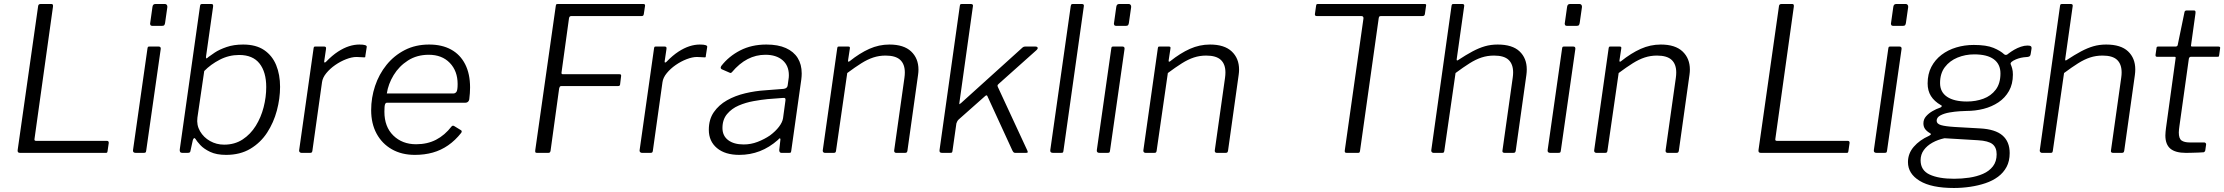

<svg xmlns="http://www.w3.org/2000/svg" viewBox="-20 -762 11086 957"><path d="M170 -731Q171 -742 182 -742H237Q246 -742 244 -728L152 -70Q150 -60 159 -60H512Q523 -60 522 -49L516 -8Q515 -3 513.5 -1.5Q512 0 507 0H80Q66 0 68 -14L170 -731Z M709 -13Q708 -4 705.5 -2Q703 0 694 0H657Q649 0 645.5 -3.5Q642 -7 643 -14L715 -520Q716 -527 718 -528.5Q720 -530 725 -530H771Q777 -530 779.5 -526.5Q782 -523 781 -517ZM803 -649Q802 -641 799 -637Q796 -633 787 -633H739Q732 -633 729.5 -638Q727 -643 729 -650L740 -728Q742 -742 754 -742H803Q808 -742 811.5 -737.5Q815 -733 814 -726Z M889 0Q881 0 878 -4.5Q875 -9 876 -17L977 -732Q978 -738 980 -740Q982 -742 987 -742H1034Q1040 -742 1041.5 -738Q1043 -734 1042 -728L1007 -481Q1006 -471 1009 -471Q1012 -471 1019 -478Q1028 -485 1050.5 -500Q1073 -515 1109 -527.5Q1145 -540 1192 -540Q1256 -540 1296.5 -512.5Q1337 -485 1356.5 -437.5Q1376 -390 1376 -329Q1376 -271 1360 -211Q1344 -151 1311.5 -101Q1279 -51 1228 -20.5Q1177 10 1107 10Q1059 10 1027.5 -5Q996 -20 978.5 -39Q961 -58 954 -70Q951 -75 947 -73Q943 -71 941 -63L930 -13Q929 -5 926 -2.5Q923 0 913 0ZM964 -176Q959 -139 977 -108Q995 -77 1027 -59Q1059 -41 1097 -41Q1150 -41 1189.5 -67Q1229 -93 1255 -135Q1281 -177 1294 -227.5Q1307 -278 1307 -328Q1307 -403 1273.5 -445.5Q1240 -488 1172 -488Q1121 -488 1075.5 -464.5Q1030 -441 998 -408Z M1483 0Q1477 0 1473.5 -4Q1470 -8 1471 -13L1543 -521Q1544 -527 1545.5 -528.5Q1547 -530 1552 -530H1596Q1601 -530 1603.5 -527.5Q1606 -525 1605 -518L1596 -457Q1595 -451 1598 -450.5Q1601 -450 1605 -454Q1636 -486 1664.5 -504.5Q1693 -523 1719.5 -531.5Q1746 -540 1771 -540Q1791 -540 1800 -537Q1809 -534 1808 -528L1801 -483Q1801 -478 1800 -477Q1799 -476 1796 -476Q1788 -476 1778.5 -477Q1769 -478 1757 -478Q1734 -478 1705.5 -467Q1677 -456 1651 -438Q1625 -420 1606.5 -397.5Q1588 -375 1585 -352L1537 -10Q1536 -4 1533.5 -2Q1531 0 1524 0H1483Z M2048 10Q1982 10 1933 -18Q1884 -46 1857 -96Q1830 -146 1830 -213Q1830 -275 1849.5 -333.5Q1869 -392 1906.5 -438.5Q1944 -485 1997.5 -512.5Q2051 -540 2119 -540Q2183 -540 2228.5 -515Q2274 -490 2298.5 -442Q2323 -394 2323 -326Q2323 -312 2322 -297.5Q2321 -283 2319 -267Q2318 -260 2313 -255Q2308 -250 2300 -250H1909Q1902 -250 1899 -241.5Q1896 -233 1896 -205Q1896 -130 1940.5 -86.5Q1985 -43 2054 -43Q2110 -43 2153.5 -65.5Q2197 -88 2231 -132Q2235 -136 2238.5 -135.5Q2242 -135 2245 -133L2276 -114Q2285 -110 2279 -100Q2249 -62 2213.5 -37.5Q2178 -13 2137 -1.5Q2096 10 2048 10ZM2239 -296Q2249 -296 2255 -304Q2261 -312 2261 -343Q2261 -408 2222 -448.5Q2183 -489 2117 -489Q2058 -489 2013.5 -460.5Q1969 -432 1942 -387.5Q1915 -343 1908 -296Z M2750 -731Q2751 -739 2753 -740.5Q2755 -742 2761 -742H3187Q3197 -742 3195 -732L3189 -692Q3188 -687 3186 -684.5Q3184 -682 3178 -682H2828Q2823 -682 2820 -679.5Q2817 -677 2816 -670L2779 -402Q2778 -397 2779.5 -394.5Q2781 -392 2786 -392H3068Q3072 -392 3074 -390.5Q3076 -389 3076 -384L3071 -343Q3071 -338 3068.5 -335.5Q3066 -333 3060 -333H2778Q2773 -333 2771 -330.5Q2769 -328 2767 -321L2724 -9Q2722 -3 2719.5 -1.5Q2717 0 2711 0H2657Q2650 0 2648.5 -3Q2647 -6 2648 -14L2750 -731Z M3180 0Q3174 0 3170.5 -4Q3167 -8 3168 -13L3240 -521Q3241 -527 3242.5 -528.5Q3244 -530 3249 -530H3293Q3298 -530 3300.5 -527.5Q3303 -525 3302 -518L3293 -457Q3292 -451 3295 -450.5Q3298 -450 3302 -454Q3333 -486 3361.5 -504.5Q3390 -523 3416.5 -531.5Q3443 -540 3468 -540Q3488 -540 3497 -537Q3506 -534 3505 -528L3498 -483Q3498 -478 3497 -477Q3496 -476 3493 -476Q3485 -476 3475.5 -477Q3466 -478 3454 -478Q3431 -478 3402.5 -467Q3374 -456 3348 -438Q3322 -420 3303.5 -397.5Q3285 -375 3282 -352L3234 -10Q3233 -4 3230.5 -2Q3228 0 3221 0H3180Z M3858 -65Q3815 -27 3767 -8.5Q3719 10 3665 10Q3594 10 3553.5 -24Q3513 -58 3513 -115Q3513 -167 3538 -203Q3563 -239 3603.5 -262Q3644 -285 3694.5 -297Q3745 -309 3795 -312L3885 -319Q3904 -321 3906 -336L3910 -365Q3911 -370 3911.5 -376Q3912 -382 3912 -387Q3912 -435 3880.5 -462Q3849 -489 3795 -489Q3748 -489 3706.5 -467.5Q3665 -446 3628 -402Q3625 -399 3622.5 -398.5Q3620 -398 3616 -400L3577 -417Q3574 -419 3572.5 -422.5Q3571 -426 3575 -433Q3612 -481 3669 -510.5Q3726 -540 3800 -540Q3858 -540 3897 -522.5Q3936 -505 3956 -473Q3976 -441 3976 -396Q3976 -389 3975.5 -381.5Q3975 -374 3974 -366L3924 -11Q3923 -3 3921 -1.5Q3919 0 3912 0H3875Q3870 0 3867 -3.5Q3864 -7 3864 -14L3870 -67Q3869 -79 3858 -65ZM3895 -261Q3896 -269 3893.5 -272Q3891 -275 3884 -274L3806 -268Q3775 -265 3736 -258Q3697 -251 3662 -236Q3627 -221 3604 -193.5Q3581 -166 3581 -124Q3581 -85 3609.5 -63.5Q3638 -42 3687 -42Q3723 -42 3756.5 -55Q3790 -68 3818 -87Q3846 -108 3863 -130.5Q3880 -153 3883 -173Z M4092 0Q4086 0 4083 -4Q4080 -8 4081 -13L4153 -521Q4154 -527 4155.5 -528.5Q4157 -530 4162 -530H4208Q4213 -530 4215 -528Q4217 -526 4216 -520L4207 -461Q4206 -450 4215 -457Q4265 -497 4313 -518.5Q4361 -540 4413 -540Q4485 -540 4521.5 -505.5Q4558 -471 4558 -415Q4558 -409 4557.5 -402.5Q4557 -396 4556 -389L4503 -11Q4502 -5 4499.5 -2.5Q4497 0 4490 0H4447Q4441 0 4438.5 -4Q4436 -8 4437 -13L4488 -374Q4489 -381 4489.5 -388Q4490 -395 4490 -401Q4490 -442 4467 -463.5Q4444 -485 4394 -485Q4362 -485 4333 -475.5Q4304 -466 4273 -446.5Q4242 -427 4203 -398L4147 -10Q4146 -4 4143.5 -2Q4141 0 4134 0H4092Z M5100 -13Q5103 -7 5102.5 -3.5Q5102 0 5094 0H5041Q5035 0 5032 -3Q5029 -6 5026 -12L4901 -284Q4898 -290 4890 -283L4758 -166Q4754 -162 4751.5 -157.5Q4749 -153 4747 -147L4728 -13Q4727 -4 4725 -2Q4723 0 4713 0H4676Q4668 0 4665 -3.5Q4662 -7 4663 -14L4764 -732Q4765 -739 4767 -740.5Q4769 -742 4774 -742H4820Q4826 -742 4828.5 -738.5Q4831 -735 4829 -728L4762 -250Q4761 -242 4762.5 -242.5Q4764 -243 4771 -249L5071 -520Q5078 -527 5082 -528.5Q5086 -530 5091 -530H5140Q5150 -530 5152 -524.5Q5154 -519 5145 -511L4959 -345Q4955 -342 4953 -339Q4951 -336 4953 -330L5100 -13Z M5281 -13Q5280 -4 5278 -2Q5276 0 5266 0H5229Q5221 0 5217.5 -3.5Q5214 -7 5215 -14L5317 -732Q5319 -739 5320.5 -740.5Q5322 -742 5328 -742H5373Q5385 -742 5382 -729Z M5513 -13Q5512 -4 5509.5 -2Q5507 0 5498 0H5461Q5453 0 5449.5 -3.5Q5446 -7 5447 -14L5519 -520Q5520 -527 5522 -528.5Q5524 -530 5529 -530H5575Q5581 -530 5583.5 -526.5Q5586 -523 5585 -517ZM5607 -649Q5606 -641 5603 -637Q5600 -633 5591 -633H5543Q5536 -633 5533.5 -638Q5531 -643 5533 -650L5544 -728Q5546 -742 5558 -742H5607Q5612 -742 5615.5 -737.5Q5619 -733 5618 -726Z M5690 0Q5684 0 5681 -4Q5678 -8 5679 -13L5751 -521Q5752 -527 5753.5 -528.5Q5755 -530 5760 -530H5806Q5811 -530 5813 -528Q5815 -526 5814 -520L5805 -461Q5804 -450 5813 -457Q5863 -497 5911 -518.5Q5959 -540 6011 -540Q6083 -540 6119.5 -505.5Q6156 -471 6156 -415Q6156 -409 6155.5 -402.5Q6155 -396 6154 -389L6101 -11Q6100 -5 6097.5 -2.5Q6095 0 6088 0H6045Q6039 0 6036.5 -4Q6034 -8 6035 -13L6086 -374Q6087 -381 6087.5 -388Q6088 -395 6088 -401Q6088 -442 6065 -463.5Q6042 -485 5992 -485Q5960 -485 5931 -475.5Q5902 -466 5871 -446.5Q5840 -427 5801 -398L5745 -10Q5744 -4 5741.5 -2Q5739 0 5732 0H5690Z M6540 -734Q6541 -739 6542.5 -740.5Q6544 -742 6549 -742H7081Q7087 -742 7088 -739.5Q7089 -737 7088 -733L7082 -691Q7081 -687 7078.5 -684.5Q7076 -682 7070 -682H6865Q6858 -682 6855.5 -680Q6853 -678 6852 -671L6759 -11Q6758 -4 6756 -2Q6754 0 6748 0H6693Q6686 0 6684 -3Q6682 -6 6683 -13L6776 -670Q6777 -682 6765 -682H6543Q6533 -682 6534 -692Z M7125 0Q7120 0 7116.5 -4Q7113 -8 7114 -13L7215 -733Q7216 -739 7218 -740.5Q7220 -742 7225 -742H7269Q7280 -742 7278 -731L7241 -469Q7239 -457 7247 -462Q7288 -489 7320 -506Q7352 -523 7381.5 -531.5Q7411 -540 7445 -540Q7518 -540 7554 -506Q7590 -472 7590 -416Q7590 -409 7589.5 -402.5Q7589 -396 7588 -388L7535 -11Q7534 -5 7531.5 -2.5Q7529 0 7522 0H7480Q7466 0 7469 -13L7520 -375Q7521 -382 7521.5 -388.5Q7522 -395 7522 -401Q7522 -442 7499.5 -463.5Q7477 -485 7427 -485Q7394 -485 7365 -475.5Q7336 -466 7305 -446.5Q7274 -427 7235 -398L7179 -10Q7178 -4 7176 -2Q7174 0 7167 0Z M7760 -13Q7759 -4 7756.5 -2Q7754 0 7745 0H7708Q7700 0 7696.5 -3.5Q7693 -7 7694 -14L7766 -520Q7767 -527 7769 -528.5Q7771 -530 7776 -530H7822Q7828 -530 7830.5 -526.5Q7833 -523 7832 -517ZM7854 -649Q7853 -641 7850 -637Q7847 -633 7838 -633H7790Q7783 -633 7780.5 -638Q7778 -643 7780 -650L7791 -728Q7793 -742 7805 -742H7854Q7859 -742 7862.5 -737.5Q7866 -733 7865 -726Z M7937 0Q7931 0 7928 -4Q7925 -8 7926 -13L7998 -521Q7999 -527 8000.5 -528.5Q8002 -530 8007 -530H8053Q8058 -530 8060 -528Q8062 -526 8061 -520L8052 -461Q8051 -450 8060 -457Q8110 -497 8158 -518.5Q8206 -540 8258 -540Q8330 -540 8366.5 -505.5Q8403 -471 8403 -415Q8403 -409 8402.5 -402.5Q8402 -396 8401 -389L8348 -11Q8347 -5 8344.5 -2.5Q8342 0 8335 0H8292Q8286 0 8283.5 -4Q8281 -8 8282 -13L8333 -374Q8334 -381 8334.5 -388Q8335 -395 8335 -401Q8335 -442 8312 -463.5Q8289 -485 8239 -485Q8207 -485 8178 -475.5Q8149 -466 8118 -446.5Q8087 -427 8048 -398L7992 -10Q7991 -4 7988.5 -2Q7986 0 7979 0H7937Z M8847 -731Q8848 -742 8859 -742H8914Q8923 -742 8921 -728L8829 -70Q8827 -60 8836 -60H9189Q9200 -60 9199 -49L9193 -8Q9192 -3 9190.5 -1.5Q9189 0 9184 0H8757Q8743 0 8745 -14L8847 -731Z M9386 -13Q9385 -4 9382.5 -2Q9380 0 9371 0H9334Q9326 0 9322.5 -3.5Q9319 -7 9320 -14L9392 -520Q9393 -527 9395 -528.5Q9397 -530 9402 -530H9448Q9454 -530 9456.5 -526.5Q9459 -523 9458 -517ZM9480 -649Q9479 -641 9476 -637Q9473 -633 9464 -633H9416Q9409 -633 9406.5 -638Q9404 -643 9406 -650L9417 -728Q9419 -742 9431 -742H9480Q9485 -742 9488.5 -737.5Q9492 -733 9491 -726Z M9719 175Q9607 175 9548.5 139.5Q9490 104 9490 46Q9490 3 9519 -30.5Q9548 -64 9595 -85Q9602 -89 9604 -92Q9606 -95 9600 -98Q9583 -108 9575 -119.5Q9567 -131 9567 -147Q9567 -167 9580 -182Q9593 -197 9612 -208Q9631 -219 9649 -225Q9656 -227 9658 -231.5Q9660 -236 9654 -238Q9621 -257 9604.5 -283.5Q9588 -310 9588 -346Q9588 -393 9606.5 -428.5Q9625 -464 9657 -488.5Q9689 -513 9730.5 -525.5Q9772 -538 9818 -538Q9881 -538 9916 -523.5Q9951 -509 9970 -491Q9975 -487 9980.5 -488.5Q9986 -490 9991 -495Q10004 -505 10019.5 -514Q10035 -523 10052.5 -529Q10070 -535 10086 -535Q10098 -535 10102.5 -531.5Q10107 -528 10106 -520L10102 -495Q10101 -486 10097.5 -482.5Q10094 -479 10085 -478Q10066 -477 10053 -474Q10040 -471 10028 -466Q9998 -453 10002 -442Q10006 -433 10009.5 -420.5Q10013 -408 10013 -390Q10013 -343 9993.5 -308.5Q9974 -274 9941 -252Q9908 -230 9867 -219.5Q9826 -209 9781 -209Q9772 -209 9748 -207.5Q9724 -206 9697.5 -201.5Q9671 -197 9652 -187Q9633 -177 9633 -160Q9633 -145 9654.5 -138.5Q9676 -132 9725 -129L9849 -122Q9925 -118 9961 -87Q9997 -56 9997 1Q9997 41 9981.5 70Q9966 99 9939 119Q9912 139 9876.5 151Q9841 163 9800.5 169Q9760 175 9719 175ZM9720 129Q9758 129 9795.5 123.5Q9833 118 9864 104.5Q9895 91 9913.5 67Q9932 43 9932 7Q9932 -27 9911.5 -43.5Q9891 -60 9839 -63L9672 -73Q9639 -66 9612 -51Q9585 -36 9569 -14Q9553 8 9553 37Q9553 87 9598 108Q9643 129 9720 129ZM9784 -256Q9828 -256 9866 -270Q9904 -284 9927.5 -315Q9951 -346 9951 -396Q9951 -442 9918 -466.5Q9885 -491 9820 -491Q9776 -491 9737 -475Q9698 -459 9674 -427.5Q9650 -396 9650 -348Q9650 -303 9685 -279.5Q9720 -256 9784 -256Z M10158 0Q10153 0 10149.5 -4Q10146 -8 10147 -13L10248 -733Q10249 -739 10251 -740.5Q10253 -742 10258 -742H10302Q10313 -742 10311 -731L10274 -469Q10272 -457 10280 -462Q10321 -489 10353 -506Q10385 -523 10414.5 -531.5Q10444 -540 10478 -540Q10551 -540 10587 -506Q10623 -472 10623 -416Q10623 -409 10622.5 -402.5Q10622 -396 10621 -388L10568 -11Q10567 -5 10564.5 -2.5Q10562 0 10555 0H10513Q10499 0 10502 -13L10553 -375Q10554 -382 10554.5 -388.5Q10555 -395 10555 -401Q10555 -442 10532.5 -463.5Q10510 -485 10460 -485Q10427 -485 10398 -475.5Q10369 -466 10338 -446.5Q10307 -427 10268 -398L10212 -10Q10211 -4 10209 -2Q10207 0 10200 0Z M10876 0Q10823 0 10798 -21Q10773 -42 10773 -87Q10773 -96 10774 -105Q10775 -114 10776 -123L10824 -471Q10825 -476 10823.5 -477.5Q10822 -479 10817 -479H10731Q10723 -479 10724 -489L10729 -524Q10730 -528 10731.5 -529Q10733 -530 10737 -530H10825Q10829 -530 10832 -533Q10835 -536 10835 -540L10868 -700Q10869 -710 10880 -710H10915Q10921 -710 10922.5 -706.5Q10924 -703 10923 -695L10901 -537Q10900 -533 10901.5 -531.5Q10903 -530 10907 -530H11037Q11042 -530 11044.5 -528Q11047 -526 11046 -522L11041 -486Q11040 -481 11039 -480Q11038 -479 11032 -479H10901Q10892 -479 10890 -469L10843 -133Q10842 -124 10841 -117Q10840 -110 10840 -102Q10840 -71 10854 -61.5Q10868 -52 10894 -52H10967Q10971 -52 10974 -48.5Q10977 -45 10976 -41L10972 -13Q10971 -6 10964 -3Q10954 -2 10937 -1.5Q10920 -1 10903 -0.5Q10886 0 10876 0Z"/></svg>

Font: Libre Franklin Thin Light
Style: Italic
Weight: 300
Italic angle: -8°
Version: Version 3.000